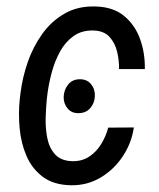

<svg xmlns="http://www.w3.org/2000/svg" viewBox="-20 -558 488 589"><path d="M175.3 -261.2Q176.3 -282.7 189 -298.6Q201.7 -314.5 224.1 -314.9Q246.6 -315.4 259.3 -299.8Q272 -284.2 271 -262.7Q270 -241.7 257.1 -226.6Q244.1 -211.4 222.2 -210.9Q200.2 -210 187.5 -225.1Q174.8 -240.2 175.3 -261.2ZM197.3 10.3Q144.5 9.3 111.3 -15.6Q78.1 -40.5 61.3 -79.6Q44.4 -118.7 40.3 -164.3Q36.1 -210 40.5 -252.4L43 -273.4Q48.8 -320.3 65.2 -367.7Q81.5 -415 109.9 -454.3Q138.2 -493.7 179 -516.8Q219.7 -540 273.9 -538.1Q327.6 -536.6 361.1 -508.8Q394.5 -481 409.9 -437.7Q425.3 -394.5 424.3 -346.2H345.2Q345.7 -372.1 339.4 -398.9Q333 -425.8 316.4 -444.3Q299.8 -462.9 268.6 -464.4Q231.4 -465.8 205.8 -447.5Q180.2 -429.2 164.1 -399.7Q147.9 -370.1 138.9 -336.4Q129.9 -302.7 126 -273.4L123.5 -252.9Q121.1 -229 120.1 -197Q119.1 -165 125 -134.8Q130.9 -104.5 148.9 -84.5Q167 -64.5 202.1 -63.5Q231.9 -63 254.2 -77.9Q276.4 -92.8 290.8 -116.7Q305.2 -140.6 312 -166.5L390.6 -167Q383.8 -119.6 356.9 -78.9Q330.1 -38.1 288.8 -13.4Q247.6 11.2 197.3 10.3Z"/></svg>

Font: Roboto Condensed
Style: Italic
Weight: 400
Italic angle: -12°
Designer: Christian Robertson
Foundry: Google
Version: Version 3.0